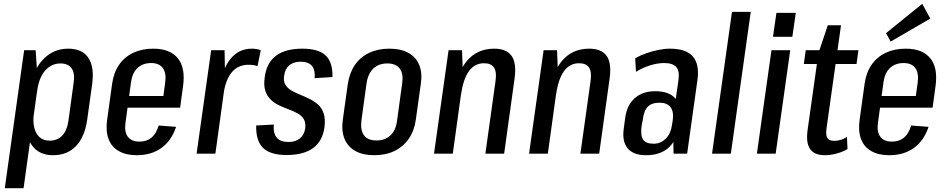

<svg xmlns="http://www.w3.org/2000/svg" viewBox="-20 -802 4943 1002"><path d="M257 8Q204 8 170 -19Q136 -46 122 -97Q108 -148 118 -218L133 -325Q143 -396 171 -445.5Q199 -495 241 -521.5Q283 -548 336 -548Q409 -548 441 -500.5Q473 -453 461 -363L435 -177Q422 -87 376.5 -39.5Q331 8 257 8ZM106 -540H166L178 -359L103 180H5ZM239 -68Q280 -68 305 -94.5Q330 -121 337 -171L364 -368Q372 -419 354 -445Q336 -471 295 -471Q264 -471 238.5 -454Q213 -437 196.5 -405.5Q180 -374 174 -328L157 -213Q148 -146 170 -107Q192 -68 239 -68Z M694 8Q638 8 600 -13.5Q562 -35 546.5 -76.5Q531 -118 539 -176L565 -364Q573 -423 601.5 -464Q630 -505 675.5 -526.5Q721 -548 780 -548Q867 -548 908 -498Q949 -448 935 -350L920 -240H628L636 -301H850L828 -267L842 -370Q849 -420 830 -446.5Q811 -473 769 -473Q726 -473 698.5 -448Q671 -423 664 -375L635 -162Q628 -114 647 -88.5Q666 -63 708 -63Q746 -63 771 -84Q796 -105 808 -147L899 -140Q875 -68 822.5 -30Q770 8 694 8Z M1082 -540H1152L1155 -370L1104 0H1006ZM1123 -333Q1138 -438 1181.5 -493Q1225 -548 1294 -548Q1306 -548 1318.5 -546Q1331 -544 1341 -540L1324 -457Q1303 -464 1277 -464Q1223 -464 1190.5 -426Q1158 -388 1147 -314Z M1476 7Q1391 7 1353 -30Q1315 -67 1317 -147L1409 -152Q1405 -106 1424.5 -83.5Q1444 -61 1485 -61Q1523 -61 1545.5 -80Q1568 -99 1573 -133Q1576 -162 1565.5 -180Q1555 -198 1534.5 -209.5Q1514 -221 1488.5 -230.5Q1463 -240 1438 -251.5Q1413 -263 1393.5 -281.5Q1374 -300 1364.5 -328.5Q1355 -357 1362 -402Q1372 -475 1421 -511.5Q1470 -548 1558 -548Q1642 -548 1679.5 -512.5Q1717 -477 1715 -400L1622 -394Q1626 -437 1607.5 -458.5Q1589 -480 1549 -480Q1512 -480 1489.5 -461Q1467 -442 1463 -407Q1458 -378 1469.5 -359.5Q1481 -341 1501 -329.5Q1521 -318 1546 -308Q1571 -298 1596 -285.5Q1621 -273 1640.5 -255.5Q1660 -238 1669.5 -209Q1679 -180 1673 -136Q1663 -65 1613.5 -29Q1564 7 1476 7Z M1933 8Q1874 8 1834.5 -14Q1795 -36 1778 -77.5Q1761 -119 1769 -177L1795 -363Q1804 -422 1832 -463Q1860 -504 1906 -526Q1952 -548 2012 -548Q2072 -548 2111.5 -526Q2151 -504 2168 -462.5Q2185 -421 2176 -363L2150 -177Q2142 -119 2113 -77.5Q2084 -36 2038.5 -14Q1993 8 1933 8ZM1945 -69Q1989 -69 2017.5 -95.5Q2046 -122 2052 -172L2079 -368Q2086 -419 2065.5 -445Q2045 -471 2001 -471Q1971 -471 1948.5 -459Q1926 -447 1912 -424Q1898 -401 1893 -368L1866 -172Q1860 -122 1880 -95.5Q1900 -69 1945 -69Z M2566 -379Q2573 -427 2558 -449.5Q2543 -472 2506 -472Q2458 -472 2428 -431.5Q2398 -391 2386 -309L2339 -241L2347 -296Q2364 -422 2417.5 -485Q2471 -548 2559 -548Q2624 -548 2650.5 -509.5Q2677 -471 2665 -389L2611 0H2513ZM2321 -540H2391L2397 -390L2343 0H2245Z M3062 -379Q3069 -427 3054 -449.5Q3039 -472 3002 -472Q2954 -472 2924 -431.5Q2894 -391 2882 -309L2835 -241L2843 -296Q2860 -422 2913.5 -485Q2967 -548 3055 -548Q3120 -548 3146.5 -509.5Q3173 -471 3161 -389L3107 0H3009ZM2817 -540H2887L2893 -390L2839 0H2741Z M3492 -183 3521 -386Q3527 -432 3509 -452.5Q3491 -473 3446 -473Q3411 -473 3371.5 -460.5Q3332 -448 3299 -427L3295 -498Q3321 -513 3352.5 -524Q3384 -535 3416 -541.5Q3448 -548 3476 -548Q3560 -548 3595.5 -507.5Q3631 -467 3620 -386L3566 0H3495ZM3351 8Q3286 8 3256 -27.5Q3226 -63 3235 -129L3243 -189Q3252 -254 3293 -290Q3334 -326 3399 -326Q3469 -326 3502 -291Q3535 -256 3526 -191L3517 -130Q3508 -63 3465 -27.5Q3422 8 3351 8ZM3391 -52Q3428 -52 3454 -78Q3480 -104 3486 -145L3491 -175Q3497 -220 3479 -243Q3461 -266 3422 -266Q3381 -266 3360.5 -245Q3340 -224 3334 -174L3328 -143Q3322 -94 3336.5 -73Q3351 -52 3391 -52Z M3898 -740 3794 0H3696L3800 -740Z M4104 -540 4028 0H3930L4006 -540ZM4133 -735 4115 -610H4014L4032 -735Z M4285 8Q4230 8 4207.5 -24.5Q4185 -57 4195 -126L4251 -524L4300 -670H4369L4294 -136Q4288 -98 4297.5 -82.5Q4307 -67 4334 -67Q4351 -67 4367.5 -72Q4384 -77 4400 -87L4403 -24Q4386 -14 4366.5 -7Q4347 0 4326.5 4Q4306 8 4285 8ZM4185 -540H4460L4450 -468H4175Z M4621 8Q4565 8 4527 -13.5Q4489 -35 4473.5 -76.5Q4458 -118 4466 -176L4492 -364Q4500 -423 4528.5 -464Q4557 -505 4602.5 -526.5Q4648 -548 4707 -548Q4794 -548 4835 -498Q4876 -448 4862 -350L4847 -240H4555L4563 -301H4777L4755 -267L4769 -370Q4776 -420 4757 -446.5Q4738 -473 4696 -473Q4653 -473 4625.5 -448Q4598 -423 4591 -375L4562 -162Q4555 -114 4574 -88.5Q4593 -63 4635 -63Q4673 -63 4698 -84Q4723 -105 4735 -147L4826 -140Q4802 -68 4749.5 -30Q4697 8 4621 8ZM4835 -705 4628 -585 4604 -629 4793 -782Z"/></svg>

Font: Pathway Extreme Condensed Medium
Style: Italic
Weight: 500
Width: 3
Italic angle: -8°
Version: Version 1.001;gftools[0.9.26]